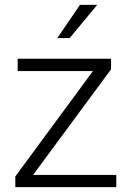

<svg xmlns="http://www.w3.org/2000/svg" viewBox="-20 -770 527 790"><path d="M458.5 -50.3V0H43V-43.9L362.3 -477.5H52.7V-528.3H437V-484.9L116.2 -50.3ZM215.8 -613.3 309.1 -750H379.9L266.6 -613.3Z"/></svg>

Font: Vazirmatn RD FD ExtraLight
Style: Regular
Weight: 200
Designer: Saber Rastikerdar
Foundry: Saber Rastikerdar
Version: Version 33.003